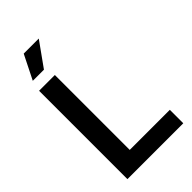

<svg xmlns="http://www.w3.org/2000/svg" viewBox="-280 -1031 1118 1118"><g transform="rotate(-45 278.5 -472.0)"><path d="M65.9 0V-727.5H195.8V-110.8H525.9V0ZM81.1 -794.4 155.8 -943.8H279.8L172.9 -794.4Z"/></g></svg>

Font: Inter 24pt SemiBold
Style: Regular
Weight: 600
Designer: Rasmus Andersson
Foundry: rsms
Version: Version 4.001;git-66647c0bb